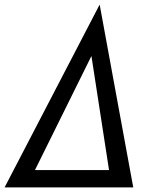

<svg xmlns="http://www.w3.org/2000/svg" viewBox="-47 -820 667 840"><path d="M-27 0 389 -800 536 0ZM106 -76H430L353 -575Z"/></svg>

Font: Jost
Style: Italic
Weight: 400
Italic angle: -5°
Version: Version 3.710